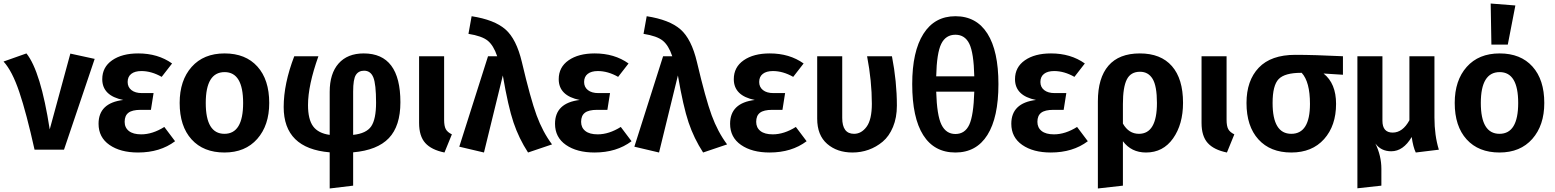

<svg xmlns="http://www.w3.org/2000/svg" viewBox="-34 -849 8817 1089"><path d="M116 -546Q197 -445 248 -115L365 -545L503 -515L329 0H162Q116 -207 75.5 -327Q35 -447 -14 -500Z M750 -546Q862 -546 942 -489L883 -413Q825 -446 768 -446Q731 -446 710.5 -430Q690 -414 690 -384Q690 -355 711.5 -338Q733 -321 771 -321H837L822 -226H764Q716 -226 694.5 -209.5Q673 -193 673 -158Q673 -125 697 -106Q721 -87 767 -87Q831 -87 898 -129L959 -48Q874 16 749 16Q649 16 587 -27Q525 -70 525 -147Q525 -265 665 -282Q546 -306 546 -400Q546 -468 602 -507Q658 -546 750 -546Z M1493 -265Q1493 -138 1425 -61Q1357 16 1239 16Q1120 16 1052.5 -58.5Q985 -133 985 -265Q985 -393 1053 -469.5Q1121 -546 1240 -546Q1359 -546 1426 -471.5Q1493 -397 1493 -265ZM1240 -440Q1133 -440 1133 -265Q1133 -90 1239 -90Q1345 -90 1345 -265Q1345 -440 1240 -440Z M2237 -269Q2237 -134 2171.5 -65.5Q2106 3 1969 15V204L1836 220V15Q1575 -7 1575 -242Q1575 -374 1635 -530H1772Q1713 -365 1713 -253Q1713 -172 1742 -132.5Q1771 -93 1836 -84V-328Q1836 -432 1886.5 -489Q1937 -546 2029 -546Q2237 -546 2237 -269ZM1969 -84Q2044 -92 2071.5 -132.5Q2099 -173 2099 -267Q2099 -372 2083.5 -410Q2068 -448 2031 -448Q2000 -448 1984.5 -424Q1969 -400 1969 -330Z M2485 -530V-170Q2485 -134 2494.5 -116.5Q2504 -99 2529 -87L2487 16Q2413 1 2378 -38Q2343 -77 2343 -152V-530Z M2641 -757Q2770 -737 2832.5 -682.5Q2895 -628 2926 -497Q2975 -289 3009.5 -195Q3044 -101 3097 -30L2961 16Q2909 -64 2878.5 -154.5Q2848 -245 2818 -421L2711 16L2571 -17L2734 -530H2786Q2765 -592 2732 -618.5Q2699 -645 2623 -657Z M3339 -546Q3451 -546 3531 -489L3472 -413Q3414 -446 3357 -446Q3320 -446 3299.5 -430Q3279 -414 3279 -384Q3279 -355 3300.5 -338Q3322 -321 3360 -321H3426L3411 -226H3353Q3305 -226 3283.5 -209.5Q3262 -193 3262 -158Q3262 -125 3286 -106Q3310 -87 3356 -87Q3420 -87 3487 -129L3548 -48Q3463 16 3338 16Q3238 16 3176 -27Q3114 -70 3114 -147Q3114 -265 3254 -282Q3135 -306 3135 -400Q3135 -468 3191 -507Q3247 -546 3339 -546Z M3634 -757Q3763 -737 3825.5 -682.5Q3888 -628 3919 -497Q3968 -289 4002.5 -195Q4037 -101 4090 -30L3954 16Q3902 -64 3871.5 -154.5Q3841 -245 3811 -421L3704 16L3564 -17L3727 -530H3779Q3758 -592 3725 -618.5Q3692 -645 3616 -657Z M4332 -546Q4444 -546 4524 -489L4465 -413Q4407 -446 4350 -446Q4313 -446 4292.5 -430Q4272 -414 4272 -384Q4272 -355 4293.5 -338Q4315 -321 4353 -321H4419L4404 -226H4346Q4298 -226 4276.5 -209.5Q4255 -193 4255 -158Q4255 -125 4279 -106Q4303 -87 4349 -87Q4413 -87 4480 -129L4541 -48Q4456 16 4331 16Q4231 16 4169 -27Q4107 -70 4107 -147Q4107 -265 4247 -282Q4128 -306 4128 -400Q4128 -468 4184 -507Q4240 -546 4332 -546Z M5025 -530Q5053 -386 5053 -250Q5053 -182 5031 -129Q5009 -76 4972.5 -45.5Q4936 -15 4892.5 0.5Q4849 16 4801 16Q4714 16 4657.5 -33Q4601 -82 4601 -176V-530H4743V-180Q4743 -90 4810 -90Q4852 -90 4881.5 -130.5Q4911 -171 4911 -261Q4911 -389 4884 -530Z M5385 -757Q5504 -757 5566.5 -658.5Q5629 -560 5629 -372Q5629 -183 5566.5 -83.5Q5504 16 5385 16Q5265 16 5202.5 -82.5Q5140 -181 5140 -372Q5140 -557 5203.5 -657Q5267 -757 5385 -757ZM5385 -652Q5330 -652 5304.5 -600Q5279 -548 5276 -416H5492Q5489 -549 5464 -600.5Q5439 -652 5385 -652ZM5385 -89Q5439 -89 5463.5 -141.5Q5488 -194 5492 -329H5276Q5280 -194 5306 -141.5Q5332 -89 5385 -89Z M5927 -546Q6039 -546 6119 -489L6060 -413Q6002 -446 5945 -446Q5908 -446 5887.5 -430Q5867 -414 5867 -384Q5867 -355 5888.5 -338Q5910 -321 5948 -321H6014L5999 -226H5941Q5893 -226 5871.5 -209.5Q5850 -193 5850 -158Q5850 -125 5874 -106Q5898 -87 5944 -87Q6008 -87 6075 -129L6136 -48Q6051 16 5926 16Q5826 16 5764 -27Q5702 -70 5702 -147Q5702 -265 5842 -282Q5723 -306 5723 -400Q5723 -468 5779 -507Q5835 -546 5927 -546Z M6431 -546Q6550 -546 6613 -474Q6676 -402 6676 -266Q6676 -144 6619.5 -64Q6563 16 6466 16Q6383 16 6335 -48V204L6193 220V-274Q6193 -407 6253 -476.5Q6313 -546 6431 -546ZM6426 -90Q6528 -90 6528 -265Q6528 -361 6503.5 -401.5Q6479 -442 6432 -442Q6379 -442 6357 -398Q6335 -354 6335 -259V-148Q6368 -90 6426 -90Z M6923 -530V-170Q6923 -134 6932.5 -116.5Q6942 -99 6967 -87L6925 16Q6851 1 6816 -38Q6781 -77 6781 -152V-530Z M7583 -530V-425L7473 -432Q7544 -376 7544 -260Q7544 -136 7476 -60Q7408 16 7290 16Q7171 16 7103.5 -58.5Q7036 -133 7036 -265Q7036 -392 7105.5 -465Q7175 -538 7313 -538Q7419 -538 7583 -530ZM7396 -260Q7396 -385 7349 -436H7346Q7253 -436 7218.5 -400.5Q7184 -365 7184 -265Q7184 -90 7290 -90Q7396 -90 7396 -260Z M8127 0 7996 16Q7981 -15 7973 -72Q7925 9 7857 9Q7799 9 7767 -35Q7801 35 7801 109V204L7665 219V-530H7807V-164Q7807 -97 7865 -97Q7922 -97 7960 -167V-530H8102V-182Q8102 -81 8127 0Z M8421 -829 8561 -818 8518 -596H8425ZM8725 -265Q8725 -138 8657 -61Q8589 16 8471 16Q8352 16 8284.5 -58.5Q8217 -133 8217 -265Q8217 -393 8285 -469.5Q8353 -546 8472 -546Q8591 -546 8658 -471.5Q8725 -397 8725 -265ZM8472 -440Q8365 -440 8365 -265Q8365 -90 8471 -90Q8577 -90 8577 -265Q8577 -440 8472 -440Z"/></svg>

Font: Fira Sans SemiBold
Style: Regular
Weight: 600
Designer: bBox Type GmbH & Carrois Corporate GbR & Edenspiekermann AG
Foundry: bBox Type GmbH & Carrois Corporate GbR & Edenspiekermann AG
Version: Version 4.301;PS 004.301;hotconv 1.0.88;makeotf.lib2.5.64775